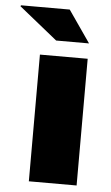

<svg xmlns="http://www.w3.org/2000/svg" viewBox="-91 -761 462 797"><g transform="rotate(5 140.5 -362.5)"><path d="M60 0V-528H259V0ZM259 -592H122L-38 -721L-36 -725H167Z"/></g></svg>

Font: Archivo SemiBold Black
Style: Regular
Weight: 900
Version: Version 2.001